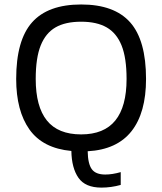

<svg xmlns="http://www.w3.org/2000/svg" viewBox="-20 -674 732 866"><path d="M524.5 160.1V102.3Q486.6 113.2 454.7 113.2Q411.7 113.2 394.1 89.1Q376.5 65 375.5 8.2Q507.5 1 573.1 -82.2Q638.7 -165.3 638.7 -317.8Q638.7 -492.4 567.2 -573.1Q495.6 -653.8 346 -653.8Q196.2 -653.8 124.6 -573.1Q53 -492.4 53 -317.8Q53 -174.1 113.1 -89.6Q173.3 -5.1 301.9 6.9Q303.1 83.8 333.9 128Q364.7 172.2 437.5 172.2Q481.4 172.2 524.5 160.1ZM141.1 -317.8Q141.1 -412.9 163.5 -468.8Q185.9 -524.8 230.3 -550.4Q274.7 -576.1 346 -576.1Q416.6 -576.1 461.2 -550.4Q505.8 -524.8 528.4 -468.8Q550.9 -412.9 550.9 -317.8Q550.9 -193.2 500.1 -130.5Q449.3 -67.8 346 -67.8Q242 -67.8 191.5 -130.5Q141.1 -193.2 141.1 -317.8Z"/></svg>

Font: Arad-VF Thin Dots1
Style: Regular
Weight: 100
Designer: Mohammad Darvishi
Version: Version 1.000;August 30, 2024;FontCreator 15.0.0.2992 64-bit